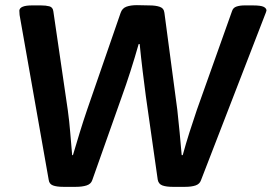

<svg xmlns="http://www.w3.org/2000/svg" viewBox="-20 -723 1054 745"><path d="M226 2Q200 2 185.5 -3.5Q171 -9 169 -25L56 -665Q56 -670 55.5 -674Q55 -678 55 -682Q57 -702 104 -702H139Q158 -702 171.5 -698.5Q185 -695 187 -679L243 -296Q249 -253 252.5 -209Q256 -165 260 -121H263Q276 -165 289.5 -209Q303 -253 318 -297L448 -673Q454 -691 470.5 -697Q487 -703 511 -703L560 -702Q584 -702 600 -696.5Q616 -691 618 -673L668 -297Q673 -254 677 -209.5Q681 -165 685 -121H689Q701 -165 715 -209Q729 -253 744 -297L880 -679Q884 -693 897.5 -697.5Q911 -702 928 -702H961Q992 -702 1003 -696.5Q1014 -691 1014 -682Q1013 -678 1011.5 -674Q1010 -670 1008 -665L760 -24Q755 -9 739 -3.5Q723 2 698 2H650Q625 2 610 -3.5Q595 -9 592 -26L546 -349Q540 -394 533.5 -447.5Q527 -501 522 -552H518Q503 -499 486 -446Q469 -393 453 -349L338 -24Q333 -9 316 -3.5Q299 2 274 2Z"/></svg>

Font: Asap Semi Expanded Semi Expanded SemiBold
Style: Italic
Weight: 600
Width: 6
Italic angle: -6°
Designer: Pablo Cosgaya
Foundry: Omnibus-Type
Version: Version 3.001; ttfautohint (v1.8.4.7-5d5b)